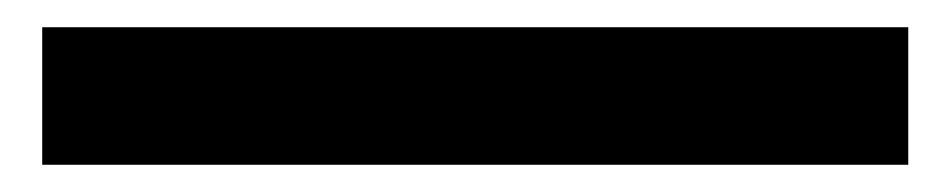

<svg xmlns="http://www.w3.org/2000/svg" viewBox="-20 55 698 141"><path d="M11 176V75H647V176Z"/></svg>

Font: Georama Condensed SemiBold
Style: Regular
Weight: 600
Width: 3
Designer: Jean-Baptiste Levee
Foundry: Production Type
Version: Version 1.000